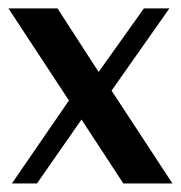

<svg xmlns="http://www.w3.org/2000/svg" viewBox="-34 -429 423 449"><path d="M254.4 0H369.2L226.9 -217.1L362.1 -409.3H302.5L196.6 -260.7L100.5 -409.3H-14.2L127.2 -194L-6.2 0H52.5L156.6 -149.5Z"/></svg>

Font: Gidugu
Style: Regular
Weight: 400
Designer: Purushoth Kumar Guthula
Foundry: Silicon Andhra, USA.
Version: Version 1.0.5; ttfautohint (v1.2.25-373a) -l 7 -r 28 -G 50 -